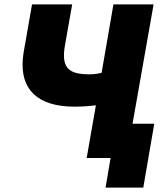

<svg xmlns="http://www.w3.org/2000/svg" viewBox="-20 -720 765 875"><path d="M287 -235C329 -232 375 -235 417 -240L375 0H484L461 135H633L683 -156H584L680 -700H497L443 -388C417 -382 396 -380 366 -382C290 -386 259 -417 276 -513L309 -700H126L88 -483C62 -330 134 -245 287 -235Z"/></svg>

Font: Fixel Display ExtraBold
Style: Italic
Weight: 800
Italic angle: -10°
Designer: AlfaBravo + MacPaw
Foundry: Kyrylo Tkachov, Marchela Mozhyna, Serhii Makarenko, Maria Weinstein, Zakhar Kryvoshyya
Version: Version 1.210;Glyphs 3.2 (3217)